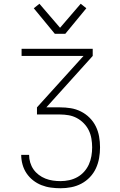

<svg xmlns="http://www.w3.org/2000/svg" viewBox="-20 -995 640 1023"><path d="M303 8Q277 8 251 4.5Q225 1 201 -8.5Q177 -18 156.5 -34Q136 -50 121.5 -71.5Q107 -93 100 -118.5Q93 -144 93 -169V-170H135Q135 -149 141 -129Q147 -109 158.5 -92.5Q170 -76 186.5 -63.5Q203 -51 222 -43.5Q241 -36 261.5 -33Q282 -30 302 -30Q326 -30 349 -35Q372 -40 392.5 -51.5Q413 -63 428.5 -80.5Q444 -98 453.5 -119Q463 -140 467 -163.5Q471 -187 471 -210Q471 -233 467 -256.5Q463 -280 453 -300.5Q443 -321 426.5 -338Q410 -355 389.5 -366Q369 -377 346 -381Q323 -385 300 -385H177V-423L425 -697H95V-735H474V-697L227 -423H300Q329 -423 357 -418.5Q385 -414 411 -401Q437 -388 457.5 -367.5Q478 -347 490.5 -321.5Q503 -296 508 -267.5Q513 -239 513 -210Q513 -181 508 -152.5Q503 -124 491 -98Q479 -72 459 -51Q439 -30 413.5 -16.5Q388 -3 359.5 2.5Q331 8 303 8ZM272 -815 160 -951 190 -975 300 -847 410 -975 440 -951 328 -815Z"/></svg>

Font: Iosevka Extralight Extended
Style: Regular
Weight: 200
Width: 7
Monospace: yes
Designer: Belleve Invis
Foundry: Belleve Invis
Version: Version 32.5.0; ttfautohint (v1.8.4)